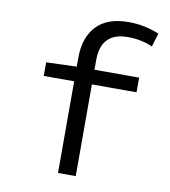

<svg xmlns="http://www.w3.org/2000/svg" viewBox="-81 -794 763 864"><g transform="rotate(10 300.0 -362.0)"><path d="M242 0V-419H103V-481L242 -486V-527Q242 -619 291 -671.5Q340 -724 438 -724Q510 -724 578 -696L559 -634Q508 -657 446 -657Q323 -657 323 -530V-486H527V-419H323V0Z"/></g></svg>

Font: TypoPRO Source Code Pro
Style: Regular
Weight: 400
Monospace: yes
Designer: Paul D. Hunt, Teo Tuominen
Foundry: Adobe Systems Incorporated
Version: Version 2.010;PS 1.0;hotconv 1.0.84;makeotf.lib2.5.63406